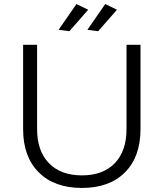

<svg xmlns="http://www.w3.org/2000/svg" viewBox="-20 -921 807 947"><path d="M384 -56Q488 -56 546 -116Q604 -176 604 -284V-700H673V-284Q673 -148 596.5 -71Q520 6 384 6Q248 6 171 -71Q94 -148 94 -284V-700H163V-284Q163 -176 221.5 -116Q280 -56 384 -56ZM357 -901 415 -873 322 -767 269 -774ZM499 -901 557 -873 464 -767 411 -774Z"/></svg>

Font: Gontserrat Light
Style: Regular
Weight: 300
Designer: Julieta Ulanovsky
Foundry: Julieta Ulanovsky
Version: Version 6.001